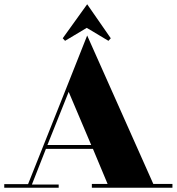

<svg xmlns="http://www.w3.org/2000/svg" viewBox="-74 -883 831 903"><path d="M358 0H737V-18H647L336 -716L240 -474L58 -17H-54V0H202V-15H76L142 -183H363L432 -18H358ZM249 -451 355 -201H149ZM221 -703 232 -691 334 -752 436 -691 447 -703 336 -863Z"/></svg>

Font: Purple Purse
Style: Regular
Weight: 400
Designer: Astigmatic (AOETI)
Foundry: Astigmatic (AOETI)
Version: Version 1.000